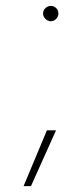

<svg xmlns="http://www.w3.org/2000/svg" viewBox="-20 -486 278 651"><path d="M126 -440Q126 -451 134 -458.5Q142 -466 152 -466Q163 -466 170.5 -458.5Q178 -451 178 -440Q178 -430 170.5 -422Q163 -414 152 -414Q142 -414 134 -422Q126 -430 126 -440ZM139 -44H170L85 145H60Z"/></svg>

Font: Prompt Thin
Style: Regular
Weight: 250
Designer: Katatrad Team
Foundry: CadsonDemak
Version: Version 1.001